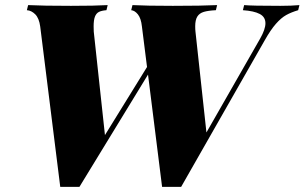

<svg xmlns="http://www.w3.org/2000/svg" viewBox="-20 -728 1194 753"><path d="M1154.3 -708 1149.4 -688Q1121.6 -679.7 1102.3 -668.9Q1083 -658.2 1062.3 -634.8Q1041.5 -611.3 1017.6 -568.8L690.4 4.9H615.7L560.5 -435.5L291.5 4.9H216.3L137.7 -624Q133.3 -656.7 118.2 -671.9Q103 -687 85.4 -688L90.3 -708Q147.5 -705.1 258.3 -705.1Q353 -705.1 402.3 -708L397.5 -688Q378.4 -686.5 367.9 -681.2Q357.4 -675.8 352.3 -662.6Q347.2 -649.4 347.2 -624.5Q347.2 -611.3 347.7 -604L391.6 -198.2L556.6 -465.3L536.6 -624Q533.2 -656.2 520.8 -671.6Q508.3 -687 494.6 -688L499.5 -708Q553.7 -705.1 657.7 -705.1Q772.9 -705.1 831.5 -708L826.7 -688Q796.4 -686.5 779.3 -681.4Q762.2 -676.3 753.9 -663.1Q745.6 -649.9 745.6 -625Q745.6 -611.8 746.6 -604L789.6 -208.5L1000.5 -577.1Q1021 -613.3 1021 -636.7Q1021 -661.6 998.5 -673.3Q976.1 -685.1 932.6 -688L937.5 -708Q966.3 -705.1 1079.6 -705.1Q1123 -705.1 1154.3 -708Z"/></svg>

Font: TypoPRO Playfair Display SC
Style: Italic
Weight: 900
Italic angle: -14°
Designer: Claus Eggers Sørensen
Foundry: Claus Eggers Sørensen
Version: Version 1.004;PS 001.004;hotconv 1.0.70;makeotf.lib2.5.58329